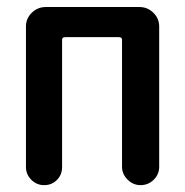

<svg xmlns="http://www.w3.org/2000/svg" viewBox="-20 -540 540 560"><path d="M55.7 -52.7V-462.9Q55.7 -486.3 72.8 -502.9Q89.8 -519.5 113.3 -519.5H386.7Q410.2 -519.5 427.2 -502.9Q444.3 -486.3 444.3 -462.9V-53.7Q444.3 -31.2 428.2 -15.6Q412.1 0 390.1 0Q368.2 0 352.1 -16.1Q335.9 -32.2 335.9 -53.7V-423.8Q335.9 -431.6 327.1 -431.6H169.9Q161.1 -431.6 161.1 -423.8V-52.7Q161.1 -30.3 146 -15.1Q130.9 0 108.9 0Q86.9 0 71.3 -15.6Q55.7 -31.2 55.7 -52.7Z"/></svg>

Font: Rounded Mgen+ 2m medium
Style: Regular
Weight: 500
Designer: [Source Han Sans]
Ryoko NISHIZUKA  (kana & ideographs); Paul D. Hunt (Latin, Greek & Cyrillic); Wenlong ZHANG  (bopomofo
Version: Version 1.059.20150602